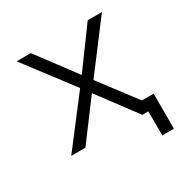

<svg xmlns="http://www.w3.org/2000/svg" viewBox="-150 -648 887 910"><g transform="rotate(-30 293.0 -193.5)"><path d="M59.6 0 256.8 -257.3 59.6 -517.6H137.2L294.4 -307.1L448.7 -517.6H526.4L330.6 -258.8L481.4 -59.6V-60.1H545.4V131.8H481.9L481.4 0H448.7L293 -208.5L137.2 0Z"/></g></svg>

Font: Caskaydia Cove Light
Style: Regular
Weight: 300
Monospace: yes
Designer: Aaron Bell
Foundry: Saja Typeworks
Version: Version 4.300; ttfautohint (v1.8.3)